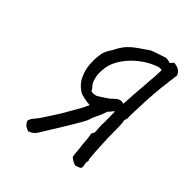

<svg xmlns="http://www.w3.org/2000/svg" viewBox="-175 -849 1044 1073"><g transform="rotate(30 347.5 -312.5)"><path d="M612 -426Q612 -426 609 -416Q606 -406 601 -390Q596 -374 590.5 -356.5Q585 -339 581 -325Q577 -311 576 -304Q575 -298 571 -292.5Q567 -287 564 -282Q564 -270 560 -251Q556 -232 551 -213Q546 -194 542 -180Q538 -166 532.5 -141Q527 -116 521 -88.5Q515 -61 511 -39.5Q507 -18 506 -12Q506 -5 503.5 0.5Q501 6 505 13Q501 22 498 30.5Q495 39 496 44Q496 68 485 71.5Q474 75 452 75Q441 67 432.5 58.5Q424 50 417 40Q419 17 424 -6.5Q429 -30 429 -40Q429 -44 432 -58.5Q435 -73 438 -91.5Q441 -110 441 -125Q446 -128 451 -133.5Q456 -139 457 -145L468 -200Q470 -201 473.5 -215Q477 -229 482 -247Q487 -265 490 -279.5Q493 -294 494 -295Q492 -297 489 -296Q486 -295 484 -293Q478 -287 470.5 -282.5Q463 -278 459 -276Q443 -249 422 -226Q401 -203 389 -182Q385 -176 366.5 -157Q348 -138 321.5 -112.5Q295 -87 268 -61.5Q241 -36 219 -15.5Q197 5 187 15Q174 28 161.5 33.5Q149 39 129 41Q114 29 108 22Q102 15 100.5 8Q99 1 96 -7Q99 -13 101 -16Q103 -19 105.5 -22Q108 -25 113 -29Q121 -34 139.5 -48.5Q158 -63 178.5 -82Q199 -101 216 -116Q233 -131 238 -136L290 -188Q307 -205 316 -214Q325 -223 333 -232Q341 -241 354 -258Q333 -265 310 -276.5Q287 -288 278 -298Q248 -332 241 -372.5Q234 -413 240.5 -450.5Q247 -488 257 -511Q267 -540 278 -554Q289 -568 301 -578.5Q313 -589 327 -605Q350 -629 375 -644Q400 -659 430.5 -669.5Q461 -680 497 -693Q497 -693 509.5 -694.5Q522 -696 539.5 -697Q557 -698 572.5 -699Q588 -700 594 -700Q609 -694 612.5 -692Q616 -690 624 -685L645 -699Q664 -693 677.5 -681Q691 -669 695 -646Q680 -609 669.5 -583.5Q659 -558 650.5 -536Q642 -514 633 -488.5Q624 -463 612 -426ZM520 -378Q523 -386 528.5 -402.5Q534 -419 540.5 -438.5Q547 -458 553.5 -475.5Q560 -493 564 -505Q568 -517 569 -518Q574 -536 579 -548.5Q584 -561 590 -578.5Q596 -596 605 -627Q598 -635 577 -634Q556 -633 533 -628Q494 -620 451.5 -599.5Q409 -579 374.5 -547.5Q340 -516 324 -479Q316 -459 310.5 -439.5Q305 -420 306 -398Q306 -373 312.5 -361.5Q319 -350 324 -332Q325 -327 340 -323.5Q355 -320 367 -323Q390 -331 413.5 -338Q437 -345 460 -359Q474 -367 488 -367Q502 -367 513 -358Q516 -365 517.5 -369.5Q519 -374 520 -378Z"/></g></svg>

Font: Caveat Medium
Style: Regular
Weight: 500
Designer: Pablo Impallari
Foundry: Pablo Impallari
Version: Version 2.000